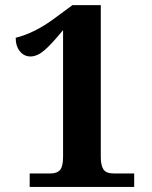

<svg xmlns="http://www.w3.org/2000/svg" viewBox="-20 -738 599 758"><path d="M97.2 -53.2H179.2Q205.6 -53.2 217.3 -67.4Q229 -81.5 229 -118.2V-619.1Q184.6 -564.9 156 -540Q127.4 -515.1 100.1 -515.1Q75.2 -515.1 58.6 -535.4Q42 -555.7 42 -588.9Q117.2 -607.4 195.8 -666L266.1 -717.8H377.9V-118.2Q377.9 -84.5 388.7 -68.8Q399.4 -53.2 429.2 -53.2H509.8V0H97.2Z"/></svg>

Font: Noto Serif Devanagari
Style: Bold
Weight: 700
Designer: Monotype Design Team
Foundry: Monotype Imaging Inc.
Version: Version 1.01